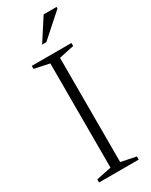

<svg xmlns="http://www.w3.org/2000/svg" viewBox="-224 -917 759 964"><g transform="rotate(-30 155.5 -435.0)"><path d="M270.5 -18V0H40.5V-18L127.5 -36V-640L40.5 -658.5V-676H270.5V-658.5L183.5 -640V-36ZM139 -742.5 221.5 -870H296.5V-861L163.5 -742.5Z"/></g></svg>

Font: Newsreader 16pt 16pt Light
Style: Regular
Weight: 300
Version: Version 1.003